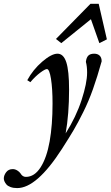

<svg xmlns="http://www.w3.org/2000/svg" viewBox="-108 -714 570 987"><path d="M207 -492.2 179.7 -513.7 356.9 -694.3H399.4L441.4 -511.7L402.8 -492.2L359.4 -615.2ZM-19.5 252.9Q-39.1 252.9 -53.7 247.6Q-68.4 242.2 -75.2 233.9Q-82 225.6 -85.2 218Q-88.4 210.4 -88.4 203.6Q-88.4 187.5 -76.4 171.4Q-64.5 155.3 -42.5 155.3Q-30.8 155.3 -19.5 162.1Q-8.3 168.9 -2.4 177.7Q7.8 195.3 24.9 195.3Q69.3 195.3 100.8 146Q132.3 96.7 147.2 12.9Q162.1 -70.8 162.1 -182.1Q162.1 -258.8 154.1 -308.8Q146 -358.9 133.3 -358.9Q123.5 -358.9 98.6 -340.3Q73.7 -321.8 47.9 -291.5L32.2 -301.8Q61.5 -356 109.1 -397Q156.7 -438 187.5 -438Q218.3 -438 232.7 -394.3Q247.1 -350.6 247.1 -253.4Q247.1 -127.4 229.5 -28.3Q283.2 -113.3 311.5 -200.2Q339.8 -287.1 339.8 -340.8Q339.8 -372.6 333.5 -396Q335.9 -418 345.9 -428Q356 -438 376 -438Q394 -438 404.3 -428Q414.6 -418 414.6 -398.9Q392.1 -318.4 369.9 -255.9Q347.7 -193.4 320.3 -138.4Q293 -83.5 270.8 -45.7Q248.5 -7.8 210 52.2Q80.6 252.9 -19.5 252.9Z"/></svg>

Font: Elstob 14pt SemiBold
Style: Italic
Weight: 600
Italic angle: -20°
Designer: Peter S. Baker
Version: Version 1.015